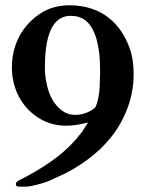

<svg xmlns="http://www.w3.org/2000/svg" viewBox="-20 -694 552 727"><path d="M313 -230C312 -227 310 -224 307 -220L299 -208C296 -204 294 -200 292 -196C289 -193 287 -190 285 -188C226.1 -109.4 137 -53.5 46 -8C42 -4 40 -1 40 3C40 8 42 10 46 12C49 12 55 13 62 13C75 13 87.2 12.8 100 10C124.8 4.6 146 -1.1 168 -10C178.3 -14.2 187 -19 196 -23C238 -41 276.5 -63.7 312 -90C379.9 -140.1 433.9 -204.7 464 -288C478.2 -327.3 486 -369 486 -414C486 -449 481.6 -482.5 470 -514C436.9 -604 365.6 -674 243 -674C209 -674 179 -667 152 -654C81.9 -617.6 25 -542.8 25 -439C25 -342.9 76.4 -271.4 143 -238C168.6 -225.2 198 -218 231 -218C261.6 -218 286.5 -223.9 313 -230ZM265 -259C246 -259 230 -264 215 -275C186.5 -295.9 167.1 -330 158 -371C153.3 -392.3 150 -412 150 -432C150 -519.5 160.8 -634 248 -634C303.6 -634 327 -598.2 342 -557C347.3 -542.4 350 -527 353 -511C358.2 -483.3 359 -449.3 359 -419C359 -410 358 -398 358 -384C358 -356.3 354.2 -326.7 348 -306C344.8 -295.3 342 -287 337 -284C319.4 -269.9 293.7 -259 265 -259Z"/></svg>

Font: fbb
Style: Bold
Weight: 400
Designer: David J. Perry, Michael Sharpe
Version: Version 1.045